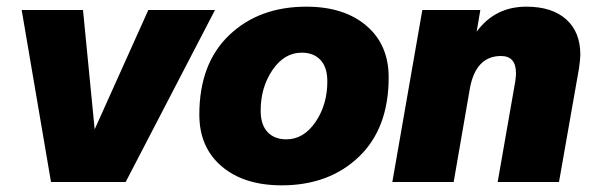

<svg xmlns="http://www.w3.org/2000/svg" viewBox="-20 -546 1782 576"><path d="M357 0H133L45 -516H229L264 -158L425 -516H625Z M839 -128Q891 -128 926.5 -180Q962 -232 962 -302Q962 -344 941.5 -366Q921 -388 885 -388Q833 -388 797.5 -336Q762 -284 762 -214Q762 -172 782.5 -150Q803 -128 839 -128ZM825 10Q712 10 645 -47Q578 -104 578 -202Q578 -355 667.5 -440.5Q757 -526 899 -526Q1012 -526 1079 -469Q1146 -412 1146 -314Q1146 -161 1056.5 -75.5Q967 10 825 10Z M1657 0H1473L1526 -303Q1528 -319 1528 -326Q1528 -378 1483 -378Q1406 -378 1389 -277L1341 0H1157L1247 -516H1421L1410 -451Q1465 -526 1559 -526Q1636 -526 1678.5 -488Q1721 -450 1721 -382Q1721 -369 1717 -341Z"/></svg>

Font: Creato Display Black
Style: Italic
Weight: 900
Italic angle: -10°
Version: Version 1.000